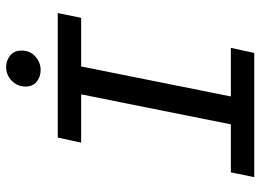

<svg xmlns="http://www.w3.org/2000/svg" viewBox="-134 -734 867 640"><g transform="rotate(-90 300.0 -413.5)"><path d="M30 0 46 -78H206L306 -577H145L162 -655H577L561 -577H399L299 -78H461L444 0ZM387 -712Q365 -712 348.5 -725Q332 -738 332 -763Q332 -789 351 -808Q370 -827 397 -827Q419 -827 435.5 -813.5Q452 -800 452 -776Q452 -748 432.5 -730Q413 -712 387 -712Z"/></g></svg>

Font: Source Code Pro Medium
Style: Italic
Weight: 500
Italic angle: -11°
Monospace: yes
Designer: Paul D. Hunt, Teo Tuominen
Foundry: Adobe Systems Incorporated
Version: Version 1.050;PS 1.000;hotconv 16.6.51;makeotf.lib2.5.65220